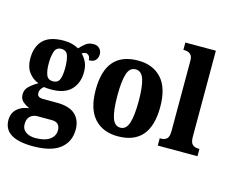

<svg xmlns="http://www.w3.org/2000/svg" viewBox="-137 -947 1643 1368"><g transform="rotate(15 685.0 -262.5)"><path d="M209 235Q-7 235 -7 99Q-7 48 26.5 17Q60 -14 115 -20Q89 -31 66 -50Q43 -69 43 -105Q43 -138 68 -162.5Q93 -187 132 -209Q89 -224 59.5 -263Q30 -302 30 -364Q30 -453 78 -501Q126 -549 229 -549Q264 -549 290 -542Q316 -535 340 -522Q360 -544 382.5 -562Q405 -580 440 -580Q469 -580 485 -562.5Q501 -545 501 -521Q501 -497 486.5 -478.5Q472 -460 436 -460Q436 -483 425 -493.5Q414 -504 405 -504Q394 -504 387 -500.5Q380 -497 374 -494Q395 -474 410 -444Q425 -414 425 -369Q425 -289 377.5 -239Q330 -189 229 -189Q219 -189 202.5 -190Q186 -191 178 -193Q168 -188 158.5 -173.5Q149 -159 149 -142Q149 -124 161 -116.5Q173 -109 191 -109H294Q386 -109 430 -69Q474 -29 474 42Q474 132 408.5 183.5Q343 235 209 235ZM227 -249Q265 -249 276.5 -280.5Q288 -312 288 -365Q288 -419 276.5 -453.5Q265 -488 227 -488Q190 -488 178 -452.5Q166 -417 166 -364Q166 -313 178 -281Q190 -249 227 -249ZM211 174Q280 174 316.5 148Q353 122 353 79Q353 51 338 35.5Q323 20 291 20H182Q168 20 151.5 27Q135 34 123.5 51Q112 68 112 98Q112 135 140 154.5Q168 174 211 174Z M775 10Q664 10 601 -59.5Q538 -129 538 -270Q538 -549 778 -549Q887 -549 950.5 -480Q1014 -411 1014 -270Q1014 -129 953.5 -59.5Q893 10 775 10ZM777 -54Q820 -54 837.5 -109Q855 -164 855 -270Q855 -376 837.5 -430Q820 -484 776 -484Q732 -484 715 -430Q698 -376 698 -270Q698 -164 715.5 -109Q733 -54 777 -54Z M1068 0V-54H1079Q1104 -54 1120 -68.5Q1136 -83 1136 -126V-646Q1136 -672 1125.5 -685Q1115 -698 1101 -702Q1087 -706 1079 -706H1068V-760H1293V-126Q1293 -83 1309.5 -68.5Q1326 -54 1351 -54H1361V0Z"/></g></svg>

Font: Noto Serif Hebrew Condensed ExtraBold
Style: Regular
Weight: 800
Width: 3
Designer: Monotype Design Team
Foundry: Monotype Imaging Inc.
Version: Version 2.004; ttfautohint (v1.8.4.7-5d5b)